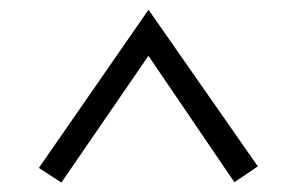

<svg xmlns="http://www.w3.org/2000/svg" viewBox="-20 -799 624 404"><path d="M522.5 -449 473.2 -415.6 279.8 -700H305L109.2 -414.9L61.8 -445.7L292.5 -778.5Z"/></svg>

Font: Yaldevi ExtraLight
Style: Regular
Weight: 200
Designer: Sol Matas, Rajitha Manaperi, Kosala Senevirathne
Foundry: Mooniak
Version: Version 1.100